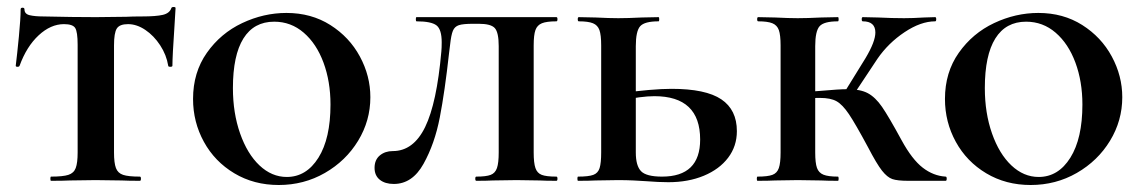

<svg xmlns="http://www.w3.org/2000/svg" viewBox="-20 -517 3259 549"><path d="M36 -329Q35 -326 30 -326Q25 -326 25 -329Q29 -361 34 -412.5Q39 -464 39 -490Q39 -495 44.5 -495Q50 -495 50 -490Q50 -477 65 -473.5Q80 -470 103 -470Q189 -468 254 -468L341 -469Q358 -470 387 -470Q426 -470 445.5 -474.5Q465 -479 470 -494Q471 -497 476.5 -497Q482 -497 482 -494L479 -444Q473 -356 473 -329Q473 -326 467 -326Q461 -326 461 -329Q456 -360 438 -387.5Q420 -415 395.5 -431.5Q371 -448 346 -448Q322 -448 314 -435.5Q306 -423 306 -387V-81Q306 -51 311.5 -36.5Q317 -22 332 -17Q347 -12 380 -12Q383 -12 383 -6Q383 0 380 0Q347 0 328 -1L253 -2L180 -1Q161 0 126 0Q124 0 124 -6Q124 -12 126 -12Q160 -12 175.5 -17Q191 -22 196.5 -36.5Q202 -51 202 -81V-389Q202 -426 195 -437Q188 -448 163 -448Q125 -448 90.5 -416Q56 -384 36 -329Z M532 -234Q532 -310 571.5 -366Q611 -422 672.5 -451Q734 -480 799 -480Q870 -480 924.5 -445.5Q979 -411 1009 -355.5Q1039 -300 1039 -239Q1039 -172 1004 -114.5Q969 -57 909 -22.5Q849 12 777 12Q706 12 650 -21.5Q594 -55 563 -111.5Q532 -168 532 -234ZM925 -218Q925 -284 905 -338Q885 -392 848.5 -423.5Q812 -455 764 -455Q706 -455 676 -407Q646 -359 646 -265Q646 -194 666.5 -135.5Q687 -77 722 -44Q757 -11 800 -11Q856 -11 890.5 -66Q925 -121 925 -218Z M1267 -389 1264 -365Q1252 -256 1237.5 -181Q1223 -106 1191 -48.5Q1159 9 1106 9Q1081 9 1066 -3Q1051 -15 1051 -37Q1051 -60 1066 -72.5Q1081 -85 1103 -85Q1162 -85 1195.5 -153.5Q1229 -222 1242 -370Q1243 -380 1243 -396Q1243 -433 1228 -444.5Q1213 -456 1171 -456Q1169 -456 1169 -462Q1169 -468 1171 -468H1571Q1574 -468 1574 -462Q1574 -456 1571 -456Q1543 -456 1529.5 -450.5Q1516 -445 1511 -431Q1506 -417 1506 -387V-81Q1506 -51 1511 -36.5Q1516 -22 1529 -17Q1542 -12 1571 -12Q1574 -12 1574 -6Q1574 0 1571 0Q1540 0 1523 -1L1457 -2L1389 -1Q1372 0 1342 0Q1339 0 1339 -6Q1339 -12 1342 -12Q1370 -12 1383 -17Q1396 -22 1401 -36.5Q1406 -51 1406 -81V-385Q1406 -424 1395 -436.5Q1384 -449 1349 -449H1333Q1304 -449 1292 -445Q1280 -441 1275 -429Q1270 -417 1267 -389Z M1873 -12Q1982 -12 1982 -118Q1982 -242 1851 -242Q1814 -242 1752 -229L1750 -250Q1846 -263 1900 -263Q1998 -263 2042.5 -233Q2087 -203 2087 -142Q2087 -99 2062 -66Q2037 -33 1992.5 -14.5Q1948 4 1891 4Q1864 4 1826 1Q1812 0 1791.5 -1Q1771 -2 1747 -2L1683 -1Q1665 0 1633 0Q1631 0 1631 -6Q1631 -12 1633 -12Q1663 -12 1676.5 -17Q1690 -22 1694.5 -36.5Q1699 -51 1699 -81V-387Q1699 -417 1694 -431Q1689 -445 1675.5 -450.5Q1662 -456 1635 -456Q1632 -456 1632 -462Q1632 -468 1635 -468L1683 -467Q1723 -465 1748 -465Q1775 -465 1815 -467L1863 -468Q1865 -468 1865 -462Q1865 -456 1863 -456Q1823 -456 1810.5 -442Q1798 -428 1798 -385V-81Q1798 -43 1813 -27.5Q1828 -12 1873 -12Z M2462 -96Q2426 -163 2407.5 -190.5Q2389 -218 2372 -227.5Q2355 -237 2325 -237Q2300 -237 2283 -236L2282 -254L2324 -257Q2379 -262 2403 -262Q2440 -262 2461.5 -250.5Q2483 -239 2502 -211.5Q2521 -184 2558 -116Q2588 -61 2618.5 -37.5Q2649 -14 2684 -12Q2687 -12 2687 -6Q2687 0 2684 0H2577Q2546 0 2531.5 -5Q2517 -10 2502 -29Q2487 -48 2462 -96ZM2146 -12Q2175 -12 2188.5 -17Q2202 -22 2207 -36.5Q2212 -51 2212 -81V-387Q2212 -417 2207 -431Q2202 -445 2188.5 -450.5Q2175 -456 2148 -456Q2145 -456 2145 -462Q2145 -468 2148 -468L2196 -467Q2236 -465 2261 -465Q2288 -465 2328 -467L2376 -468Q2378 -468 2378 -462Q2378 -456 2376 -456Q2336 -456 2323.5 -442Q2311 -428 2311 -385V-81Q2311 -51 2316 -37Q2321 -23 2334.5 -17.5Q2348 -12 2376 -12Q2378 -12 2378 -6Q2378 0 2376 0Q2345 0 2328 -1L2261 -2L2196 -1Q2178 0 2146 0Q2144 0 2144 -6Q2144 -12 2146 -12ZM2392 -249 2455 -351Q2483 -398 2483 -424Q2483 -456 2447 -456Q2444 -456 2444 -462Q2444 -468 2447 -468L2491 -467Q2531 -465 2565 -465Q2590 -465 2622 -467L2654 -468Q2657 -468 2657 -462Q2657 -456 2654 -456Q2613 -456 2566.5 -425Q2520 -394 2489 -349L2418 -242Z M2682 -234Q2682 -310 2721.5 -366Q2761 -422 2822.5 -451Q2884 -480 2949 -480Q3020 -480 3074.5 -445.5Q3129 -411 3159 -355.5Q3189 -300 3189 -239Q3189 -172 3154 -114.5Q3119 -57 3059 -22.5Q2999 12 2927 12Q2856 12 2800 -21.5Q2744 -55 2713 -111.5Q2682 -168 2682 -234ZM3075 -218Q3075 -284 3055 -338Q3035 -392 2998.5 -423.5Q2962 -455 2914 -455Q2856 -455 2826 -407Q2796 -359 2796 -265Q2796 -194 2816.5 -135.5Q2837 -77 2872 -44Q2907 -11 2950 -11Q3006 -11 3040.5 -66Q3075 -121 3075 -218Z"/></svg>

Font: Cormorant Unicase
Style: Bold
Weight: 700
Designer: Christian Thalmann (Catharsis Fonts)
Foundry: Catharsis Fonts
Version: Version 4.000